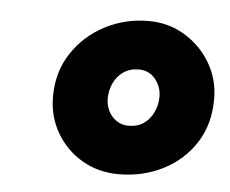

<svg xmlns="http://www.w3.org/2000/svg" viewBox="-36 -753 501 418"><g transform="rotate(5 215.0 -544.0)"><path d="M237 -375Q193 -375 157.5 -395.5Q122 -416 101 -451.5Q80 -487 80 -531Q80 -585 107 -626Q134 -667 178 -690Q222 -713 273 -713Q317 -713 352.5 -691.5Q388 -670 409 -634.5Q430 -599 430 -556Q430 -501 404 -460.5Q378 -420 334 -397.5Q290 -375 237 -375ZM249 -482Q269 -482 282.5 -491.5Q296 -501 303.5 -517Q311 -533 311 -551Q311 -572 297.5 -589Q284 -606 261 -606Q242 -606 228 -596.5Q214 -587 206.5 -571Q199 -555 199 -537Q199 -523 205 -510.5Q211 -498 222.5 -490Q234 -482 249 -482Z"/></g></svg>

Font: MuseoModerno Black
Style: Italic
Weight: 900
Italic angle: -9°
Designer: Pablo Cosgaya, Héctor Gatti, Marcela Romero, and the Authors of The MuseoModerno Project.
Foundry: Omnibus-Type Team
Version: Version 1.003